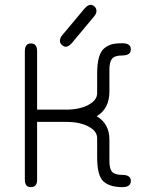

<svg xmlns="http://www.w3.org/2000/svg" viewBox="-20 -769 655 796"><path d="M133.8 -263.7V-23.4Q133.8 6.8 107.4 6.8Q83 6.8 83 -24.4V-556.6Q83 -588.9 108.4 -588.9Q133.8 -588.9 133.8 -556.6V-314.5H253.9Q309.6 -314.5 346.2 -334Q382.8 -353.5 382.8 -382.8V-463.9Q382.8 -505.9 390.6 -532.2Q398.4 -558.6 414.1 -570.3Q429.7 -582 445.8 -585.9Q461.9 -589.8 487.3 -589.8Q522.5 -589.8 522.5 -564.5Q522.5 -539.1 487.3 -539.1Q456.1 -539.1 444.8 -525.9Q433.6 -512.7 433.6 -480.5V-389.6Q433.6 -318.4 380.9 -287.1Q433.6 -255.9 433.6 -190.4V-101.6Q433.6 -69.3 444.8 -56.6Q456.1 -43.9 487.3 -43.9Q522.5 -43.9 522.5 -18.6Q522.5 6.8 487.3 6.8Q435.5 6.8 409.2 -16.6Q382.8 -40 382.8 -117.2V-196.3Q382.8 -225.6 346.7 -244.6Q310.5 -263.7 253.9 -263.7ZM371.1 -702.1 277.3 -589.8Q263.7 -575.2 252.9 -575.2Q245.1 -575.2 236.8 -582.5Q228.5 -589.8 228.5 -599.6Q228.5 -611.3 237.3 -622.1L331.1 -734.4Q344.7 -749 355.5 -749Q364.3 -749 372.1 -741.7Q379.9 -734.4 379.9 -723.6Q379.9 -712.9 371.1 -702.1Z"/></svg>

Font: Jura
Style: Book
Weight: 400
Version: Version 2.3